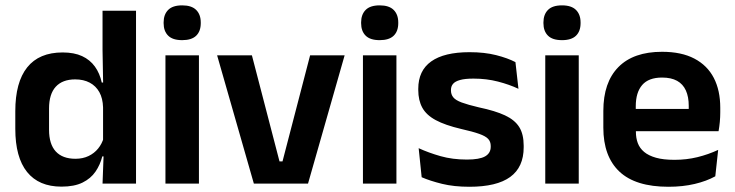

<svg xmlns="http://www.w3.org/2000/svg" viewBox="-20 -702 2808 734"><path d="M215 11.5Q128.5 11.5 83.5 -44.5Q38.5 -100.5 38.5 -209.5V-277Q38.5 -387.5 84 -444.5Q129.5 -501.5 219.5 -501.5Q263.5 -501.5 293.8 -487.5Q324 -473.5 342.8 -447.5Q361.5 -421.5 369 -386.5H406.5L374 -291.5Q373 -326 359.8 -349.8Q346.5 -373.5 323 -386Q299.5 -398.5 267.5 -398.5Q219 -398.5 193.2 -370.5Q167.5 -342.5 167.5 -287V-206Q167.5 -151 193.2 -123Q219 -95 268.5 -95Q296.5 -95 318.5 -105.5Q340.5 -116 355.2 -134.2Q370 -152.5 376.5 -175.5L407 -104H371Q363 -72 345 -45.8Q327 -19.5 295.5 -4Q264 11.5 215 11.5ZM500 0H372L376.5 -120L374 -148.5V-349L374.5 -369.5L372 -510V-661H500Z M740.5 0H612.5V-490.5H740.5ZM676.5 -548.5Q640 -548.5 622.8 -565.8Q605.5 -583 605.5 -613.5V-616Q605.5 -646.5 622.8 -664Q640 -681.5 676.5 -681.5Q712.5 -681.5 730 -664Q747.5 -646.5 747.5 -616V-613.5Q747.5 -582.5 730 -565.5Q712.5 -548.5 676.5 -548.5Z M1048.5 -85H1060L1165.5 -490.5H1297.5L1157.5 0H950.5L810 -490.5H943Z M1495.5 0H1367.5V-490.5H1495.5ZM1431.5 -548.5Q1395 -548.5 1377.8 -565.8Q1360.5 -583 1360.5 -613.5V-616Q1360.5 -646.5 1377.8 -664Q1395 -681.5 1431.5 -681.5Q1467.5 -681.5 1485 -664Q1502.5 -646.5 1502.5 -616V-613.5Q1502.5 -582.5 1485 -565.5Q1467.5 -548.5 1431.5 -548.5Z M1774.5 12Q1715.5 12 1669.8 0.8Q1624 -10.5 1592 -24.5L1580.5 -135.5Q1618.5 -118 1664.2 -105Q1710 -92 1765 -92Q1813 -92 1834.5 -104.2Q1856 -116.5 1856 -141V-144Q1856 -160.5 1846.2 -171Q1836.5 -181.5 1812 -190.2Q1787.5 -199 1743 -209Q1681.5 -223.5 1645.8 -242.8Q1610 -262 1594.5 -290.2Q1579 -318.5 1579 -358V-362.5Q1579 -432 1628.5 -467.2Q1678 -502.5 1775 -502.5Q1832.5 -502.5 1876.8 -491.2Q1921 -480 1950.5 -464.5L1962 -362.5Q1927 -379 1883.5 -390.2Q1840 -401.5 1790 -401.5Q1757.5 -401.5 1738.8 -396.2Q1720 -391 1712 -381.5Q1704 -372 1704 -358.5V-356Q1704 -341 1712.8 -330Q1721.5 -319 1745 -310.2Q1768.5 -301.5 1811 -291.5Q1873 -278.5 1910.5 -261Q1948 -243.5 1965 -216.2Q1982 -189 1982 -145V-139Q1982 -63 1930.5 -25.5Q1879 12 1774.5 12Z M2192.5 0H2064.5V-490.5H2192.5ZM2128.5 -548.5Q2092 -548.5 2074.8 -565.8Q2057.5 -583 2057.5 -613.5V-616Q2057.5 -646.5 2074.8 -664Q2092 -681.5 2128.5 -681.5Q2164.5 -681.5 2182 -664Q2199.5 -646.5 2199.5 -616V-613.5Q2199.5 -582.5 2182 -565.5Q2164.5 -548.5 2128.5 -548.5Z M2535.5 12Q2409.5 12 2348 -46Q2286.5 -104 2286.5 -214V-278Q2286.5 -387 2344 -445.5Q2401.5 -504 2511 -504Q2585 -504 2634.5 -478Q2684 -452 2708.8 -404.2Q2733.5 -356.5 2733.5 -290V-272.5Q2733.5 -254.5 2731.8 -235.8Q2730 -217 2727 -200.5H2611Q2612.5 -228 2612.8 -252.8Q2613 -277.5 2613 -297.5Q2613 -332 2602 -356.2Q2591 -380.5 2568.5 -393Q2546 -405.5 2511 -405.5Q2459.5 -405.5 2435 -377Q2410.5 -348.5 2410.5 -296V-250.5L2411 -236V-197.5Q2411 -174.5 2418.2 -155Q2425.5 -135.5 2442.5 -121.2Q2459.5 -107 2487.8 -99Q2516 -91 2558.5 -91Q2604.5 -91 2646.2 -101.2Q2688 -111.5 2725.5 -129L2714.5 -28Q2681 -9.5 2635.8 1.2Q2590.5 12 2535.5 12ZM2701 -200.5H2354.5V-285.5H2701Z"/></svg>

Font: Anek Kannada SemiBold
Style: Regular
Weight: 600
Version: Version 1.003